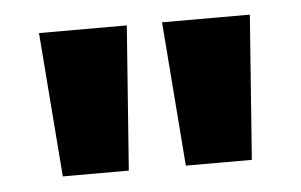

<svg xmlns="http://www.w3.org/2000/svg" viewBox="-32 -756 537 342"><g transform="rotate(-5 236.5 -585.0)"><path d="M48 -714 68 -456H186L205 -714ZM268 -714 288 -456H406L425 -714Z"/></g></svg>

Font: Noto Sans Thai Looped Condensed ExtraBold
Style: Regular
Weight: 800
Width: 3
Designer: Sasikarn Vongin, Ben Mitchell
Foundry: The Fontpad Ltd
Version: Version 1.001